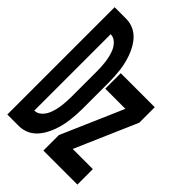

<svg xmlns="http://www.w3.org/2000/svg" viewBox="-215 -832 930 930"><g transform="rotate(45 250.0 -367.5)"><path d="M10 0V-735H90Q118 -735 144.5 -722Q171 -709 191.5 -681Q212 -653 225 -616Q238 -579 243 -538.5Q248 -498 248 -457V-278Q248 -237 243 -196.5Q238 -156 225 -119Q212 -82 191.5 -54Q171 -26 144.5 -13Q118 0 90 0ZM257 0V-106L395 -424H257V-530H490V-424L352 -106H490V0ZM89 -106H90Q110 -106 127 -122.5Q144 -139 153 -165Q162 -191 165.5 -220Q169 -249 169 -278V-457Q169 -486 165.5 -515Q162 -544 153 -570Q144 -596 127 -612.5Q110 -629 90 -629H89Z"/></g></svg>

Font: Iosevka SS01
Style: Bold
Weight: 700
Monospace: yes
Designer: Belleve Invis
Foundry: Belleve Invis
Version: 2.3.3; ttfautohint (v1.8.3)